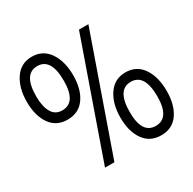

<svg xmlns="http://www.w3.org/2000/svg" viewBox="-178 -1006 1209 1202"><g transform="rotate(-30 426.5 -405.0)"><path d="M297 -591Q297 -753 198 -753Q98 -753 98 -591Q98 -519 122 -476.5Q146 -434 197 -434Q297 -434 297 -591ZM755 -213Q755 -375 656 -375Q556 -375 556 -213Q556 -57 655 -57Q755 -57 755 -213ZM197 -821Q277 -821 321 -756.5Q365 -692 365 -591Q365 -490 321.5 -428.5Q278 -367 197 -367Q116 -367 73 -429Q30 -491 30 -591Q30 -691 74 -756Q118 -821 197 -821ZM539 -820H607L316 10H248ZM823 -213Q823 -113 780 -51Q737 11 656 11Q575 11 531.5 -51Q488 -113 488 -213Q488 -313 532.5 -378Q577 -443 656 -443Q736 -443 779.5 -379Q823 -315 823 -213Z"/></g></svg>

Font: Sinkin Sans 300 Light
Style: Regular
Weight: 300
Designer: Keith Bates
Foundry: K-Type
Version: Sinkin Sans (version 1.0)  by Keith Bates   •   © 2014   www